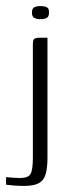

<svg xmlns="http://www.w3.org/2000/svg" viewBox="-37 -523 239 631"><path d="M42 88Q23 88 6.5 86.5Q-10 85 -17 84V59Q-11 60 3.5 61Q18 62 28 62Q56 62 63.5 48.5Q71 35 71 -5V-376Q71 -385 72.5 -390Q74 -395 78.5 -397Q83 -399 92 -399H119V-5Q119 29 113 49.5Q107 70 90.5 79Q74 88 42 88ZM96 -460Q84 -460 76 -464Q68 -468 68 -481Q68 -495 75.5 -499Q83 -503 96 -503Q109 -503 117 -499Q125 -495 124 -481Q124 -468 116.5 -464Q109 -460 96 -460Z"/></svg>

Font: Genos Light
Style: Regular
Weight: 300
Designer: Robert E. Leuschke
Foundry: Robert E. Leuschke
Version: Version 1.010